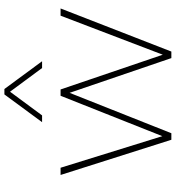

<svg xmlns="http://www.w3.org/2000/svg" viewBox="16 -796 780 851"><g transform="rotate(-90 405.5 -370.0)"><path d="M762 -491H794L603 0H574L420 -451L241 0H212L56 -491H88L228 -40L407 -491H435L589 -38ZM560 -573H530L425 -715L320 -573H290L413 -740H437Z"/></g></svg>

Font: Livvic Thin
Style: Regular
Weight: 250
Designer: Jacques Le Bailly, Baron von Fonthausen
Version: Version 1.001; ttfautohint (v1.8.2)